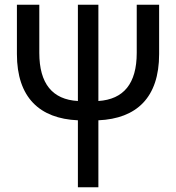

<svg xmlns="http://www.w3.org/2000/svg" viewBox="-20 -786 740 806"><path d="M554 -766V-564C554 -435 499 -369 393 -362V-766H307V-362C200 -368 145 -435 145 -564V-766H51V-559C51 -377 146 -288 307 -281V0H393V-281C553 -288 648 -376 648 -559V-766Z"/></svg>

Font: Kawkab Mono Light
Style: Bold
Weight: 400
Monospace: yes
Designer: Abdullah Arif
Foundry: Abdullah Arif
Version: Version 1.000;PS 000.500;hotconv 1.0.88;makeotf.lib2.5.64775